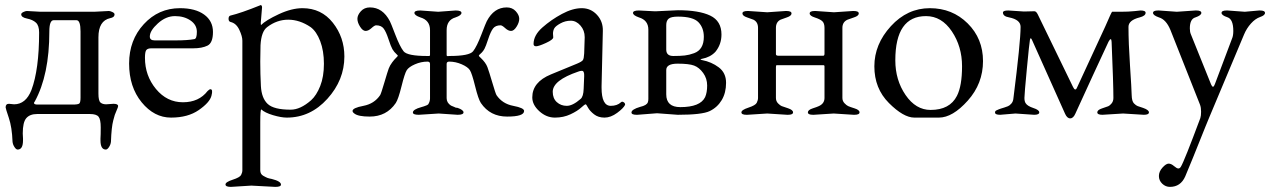

<svg xmlns="http://www.w3.org/2000/svg" viewBox="-20 -446 4968 751"><path d="M15 -40 35 -38Q81 -38 103 -94Q133 -174 133 -319Q133 -346 120.5 -357.5Q108 -369 85.5 -373.5Q63 -378 63 -390Q63 -395 71.5 -399Q80 -403 85 -403Q85 -403 139 -400H348L406 -403Q411 -403 419.5 -399Q428 -395 428 -390Q428 -378 411 -375Q365 -365 365 -300V-80Q365 -52 373 -45Q381 -38 395 -38L424 -40Q442 -40 442 -31Q442 -27 436.5 -15Q431 -3 429 3.5Q427 10 423 25Q416 51 414 108Q413 119 406.5 129Q400 139 394 139Q373 139 373 103V96Q374 83 374 52Q374 21 365.5 10.5Q357 0 332 0H125Q97 0 83 16Q69 32 69 76L70 96V103Q70 139 49 139Q43 139 36.5 129Q30 119 29 108Q27 52 14.5 15Q2 -22 2 -26Q2 -40 15 -40ZM127 -37H264Q285 -37 290 -41Q295 -45 295 -64V-323Q295 -367 279 -367H190Q173 -367 173 -323Q173 -153 116 -49Q113 -46 113 -43Q113 -37 127 -37Z M684 -414Q744 -414 778.5 -389Q813 -364 813 -321Q813 -278 791.5 -267.5Q770 -257 736 -257H572Q558 -257 552.5 -250.5Q547 -244 547 -220Q547 -150 590 -98Q633 -46 695.5 -46Q758 -46 792 -90Q799 -97 803 -97Q814 -97 807 -71Q800 -45 757.5 -15.5Q715 14 649 14Q583 14 534 -46Q485 -106 485 -197.5Q485 -289 542.5 -351.5Q600 -414 684 -414ZM566 -303Q566 -288 585 -288H667Q714 -288 740 -293Q750 -294 750 -321.5Q750 -349 725 -366Q700 -383 664.5 -383Q629 -383 597.5 -354.5Q566 -326 566 -303Z M1057 285 963 280 883 285Q862 285 862 275.5Q862 266 890 257Q918 248 923 238.5Q928 229 928 220V-287Q928 -304 916 -329.5Q904 -355 882 -360Q874 -362 874 -372.5Q874 -383 881 -385Q923 -395 997 -425L998 -426H999Q1005 -426 1005 -417L1000 -357Q1000 -349 1001 -348Q1020 -367 1070.5 -390.5Q1121 -414 1163 -414Q1237 -414 1282 -357Q1327 -300 1327 -225Q1327 -133 1260.5 -59.5Q1194 14 1102 14Q1080 14 1048 4.5Q1016 -5 1002 -18Q998 -18 998 33V220Q998 235 1009.5 241.5Q1021 248 1026.5 250Q1032 252 1043 254Q1079 263 1079 276Q1079 285 1057 285ZM999 -269 998 -205Q998 -157 1000.5 -109.5Q1003 -62 1027 -39.5Q1051 -17 1117 -17Q1155 -17 1197 -54Q1218 -73 1232.5 -109.5Q1247 -146 1247 -196.5Q1247 -247 1232.5 -285Q1218 -323 1195 -340Q1152 -369 1107.5 -369Q1063 -369 1025 -340Q1002 -323 999 -269Z M1770 3 1696 -2 1618 3Q1595 3 1595 -6Q1595 -18 1628 -27L1638 -30Q1651 -34 1655 -38Q1662 -49 1662 -61V-196Q1662 -205 1652 -205Q1627 -205 1603 -194.5Q1579 -184 1571 -171.5Q1563 -159 1550.5 -108.5Q1538 -58 1528 -43Q1492 10 1426 10Q1381 10 1366 -2Q1359 -7 1359 -12Q1359 -24 1401.5 -32Q1444 -40 1467 -74Q1471 -81 1483.5 -123.5Q1496 -166 1500.5 -178Q1505 -190 1514 -202Q1523 -214 1529.5 -220Q1536 -226 1536 -228Q1536 -230 1533 -232Q1521 -243 1515 -253.5Q1509 -264 1499.5 -293Q1490 -322 1480.5 -334.5Q1471 -347 1451 -347Q1445 -347 1433 -336Q1421 -325 1410 -325Q1399 -325 1388.5 -341.5Q1378 -358 1378 -372.5Q1378 -387 1391.5 -402Q1405 -417 1427 -417Q1477 -417 1505 -363Q1508 -358 1526 -311Q1544 -264 1558.5 -245.5Q1573 -227 1651 -227H1655Q1662 -226 1662 -231V-328Q1662 -367 1624 -378Q1601 -386 1601 -395.5Q1601 -405 1624 -405Q1624 -405 1694 -400Q1694 -400 1762 -405Q1785 -405 1785 -395.5Q1785 -386 1762 -378Q1727 -368 1727 -328V-231Q1727 -226 1732 -226.5Q1737 -227 1738 -227Q1816 -227 1830.5 -245.5Q1845 -264 1863 -311Q1881 -358 1884 -363Q1912 -417 1962 -417Q1984 -417 1997.5 -402Q2011 -387 2011 -372.5Q2011 -358 2000.5 -341.5Q1990 -325 1979 -325Q1968 -325 1956 -336Q1944 -347 1938 -347Q1918 -347 1908.5 -334.5Q1899 -322 1889.5 -293Q1880 -264 1875 -255Q1870 -246 1864.5 -240.5Q1859 -235 1856 -232.5Q1853 -230 1853 -228Q1853 -226 1860 -220Q1880 -201 1886.5 -183.5Q1893 -166 1905.5 -123.5Q1918 -81 1922 -74Q1945 -40 1987.5 -32Q2030 -24 2030 -12Q2030 10 1963.5 10Q1897 10 1861 -43Q1851 -58 1838.5 -108.5Q1826 -159 1818 -171.5Q1810 -184 1786 -194.5Q1762 -205 1737 -205Q1727 -205 1727 -196V-62Q1727 -44 1744 -33Q1745 -32 1750 -30.5Q1755 -29 1756 -28Q1762 -24 1770 -24Q1793 -16 1793 -6.5Q1793 3 1770 3Z M2142 -87Q2142 -61 2158 -46.5Q2174 -32 2197 -32Q2220 -32 2251 -59Q2262 -68 2263 -99L2265 -148Q2266 -169 2256 -169Q2249 -169 2242 -166Q2142 -132 2142 -87ZM2143 -314 2144 -300Q2144 -291 2115.5 -278Q2087 -265 2077 -265Q2067 -265 2067 -274Q2067 -308 2101.5 -338.5Q2136 -369 2178 -391.5Q2220 -414 2255.5 -414Q2291 -414 2315 -388Q2339 -362 2338 -325L2333 -109V-103Q2333 -32 2369 -32Q2394 -32 2409 -46Q2413 -50 2419 -46.5Q2425 -43 2425 -37V-36Q2419 -23 2394 -4.5Q2369 14 2344.5 14Q2320 14 2303.5 1Q2287 -12 2280 -25Q2273 -38 2271 -38Q2267 -38 2253 -25Q2239 -12 2211.5 1Q2184 14 2150.5 14Q2117 14 2089.5 -11Q2062 -36 2062 -65Q2062 -125 2135 -155L2237 -197Q2256 -205 2260 -211Q2264 -217 2265 -237L2267 -299V-301Q2267 -327 2250.5 -346Q2234 -365 2212.5 -365Q2191 -365 2172 -354.5Q2153 -344 2148 -335Q2143 -326 2143 -314Z M2586 -348V-252Q2586 -227 2613.5 -227Q2641 -227 2658.5 -229Q2676 -231 2695 -238Q2733 -252 2733 -302Q2733 -337 2712 -359Q2691 -381 2632 -381Q2605 -381 2595.5 -373Q2586 -365 2586 -348ZM2479 -405 2538 -402H2548L2632 -406Q2714 -406 2758 -385Q2802 -364 2802 -311Q2802 -272 2778 -243Q2758 -222 2726 -216Q2714 -214 2726 -211Q2763 -204 2791.5 -182.5Q2820 -161 2820 -122Q2820 -83 2803 -54.5Q2786 -26 2756 -11.5Q2726 3 2631 3L2550 -3L2473 3H2470Q2450 3 2450 -6Q2450 -18 2484 -28Q2510 -34 2514 -46Q2516 -51 2516 -59V-330Q2516 -367 2479 -378Q2456 -386 2456 -395.5Q2456 -405 2479 -405ZM2586 -172V-77Q2586 -27 2641 -27Q2719 -27 2738 -66Q2746 -84 2746 -111.5Q2746 -139 2730.5 -160.5Q2715 -182 2695 -189.5Q2675 -197 2630.5 -197Q2586 -197 2586 -172Z M2907 -403 2981 -398 3053 -403H3056Q3076 -403 3076 -393.5Q3076 -384 3058 -378Q3040 -372 3033 -369Q3015 -360 3015 -337V-234Q3015 -228 3025 -228H3200Q3205 -228 3205 -236V-337Q3205 -355 3196.5 -363Q3188 -371 3167.5 -377.5Q3147 -384 3147 -393.5Q3147 -403 3167 -403H3170L3242 -398L3316 -403H3319Q3339 -403 3339 -393.5Q3339 -384 3320.5 -378Q3302 -372 3295 -369Q3275 -360 3275 -337V-63Q3275 -51 3283 -42.5Q3291 -34 3297.5 -31Q3304 -28 3323 -22Q3342 -16 3342 -6.5Q3342 3 3322 3H3319L3241 -2L3163 3H3160Q3140 3 3140 -6.5Q3140 -16 3158.5 -22Q3177 -28 3183 -31Q3205 -41 3205 -63V-186Q3205 -191 3201 -191H3018Q3015 -191 3015 -184V-63Q3015 -50 3023.5 -41.5Q3032 -33 3037.5 -31Q3043 -29 3062.5 -22.5Q3082 -16 3082 -6.5Q3082 3 3062 3H3059L2981 -2L2903 3H2900Q2880 3 2880 -6.5Q2880 -16 2907.5 -25Q2935 -34 2940 -44Q2945 -54 2945 -63V-337Q2945 -360 2927 -369Q2920 -372 2902 -378Q2884 -384 2884 -393.5Q2884 -403 2904 -403Z M3602 -383Q3482 -383 3482 -210Q3482 -133 3522 -74.5Q3562 -16 3620 -16Q3695 -16 3723 -71Q3743 -110 3743 -187Q3743 -264 3703 -323.5Q3663 -383 3602 -383ZM3457 -43Q3400 -100 3400 -186.5Q3400 -273 3464.5 -343.5Q3529 -414 3617 -414Q3705 -414 3765 -354.5Q3825 -295 3825 -207Q3825 -119 3765.5 -52.5Q3706 14 3652.5 14Q3599 14 3556.5 14Q3514 14 3457 -43Z M3924 -405 3985 -401 4026 -402Q4033 -402 4039 -390L4177 -106Q4186 -87 4193 -104L4303 -342Q4328 -400 4330 -400H4363Q4395 -400 4417.5 -402.5Q4440 -405 4441 -405Q4461 -405 4461 -396Q4461 -384 4438 -378Q4394 -367 4394 -341Q4394 -279 4400 -189Q4406 -99 4406.5 -74.5Q4407 -50 4415.5 -41.5Q4424 -33 4430 -31L4451 -24Q4474 -16 4474 -6.5Q4474 3 4454 3L4373 -2L4292 3Q4272 3 4272 -6.5Q4272 -16 4290.5 -22Q4309 -28 4315 -30.5Q4321 -33 4328 -41.5Q4335 -50 4335 -63Q4335 -118 4328 -282Q4327 -303 4316 -283Q4315 -282 4254.5 -150.5Q4194 -19 4186 -1Q4178 17 4166 17Q4154 17 4146 -1L4017 -289Q4011 -303 4008.5 -290Q4006 -277 3996.5 -177Q3987 -77 3987 -63Q3987 -49 3992 -42Q3999 -31 4022 -23.5Q4045 -16 4045 -6.5Q4045 3 4025 3L3952 -2L3892 3Q3872 3 3872 -6Q3872 -12 3878 -14.5Q3884 -17 3887 -18.5Q3890 -20 3895.5 -21.5Q3901 -23 3908.5 -25.5Q3916 -28 3922.5 -30.5Q3929 -33 3936 -41Q3943 -49 3944 -62Q3972 -283 3972 -341Q3972 -369 3927 -378Q3903 -382 3903 -397Q3903 -405 3924 -405Z M4781 -405 4849 -400 4905 -405H4908Q4928 -405 4928 -395.5Q4928 -386 4909 -379.5Q4890 -373 4873 -354Q4856 -335 4846 -311L4710 13Q4709 15 4694 52Q4637 195 4616 244Q4598 285 4556 285Q4539 285 4526 272.5Q4513 260 4513 242.5Q4513 225 4527 209.5Q4541 194 4551 194Q4561 194 4572 203.5Q4583 213 4589 213Q4595 213 4599 206Q4612 185 4675 16Q4678 7 4678 -9Q4678 -25 4674 -36L4558 -329Q4541 -370 4513 -378Q4490 -386 4490 -395.5Q4490 -405 4510 -405H4513L4583 -400L4656 -405H4659Q4679 -405 4679 -395.5Q4679 -386 4656 -378Q4634 -372 4634 -335Q4634 -321 4638 -312L4717 -116Q4725 -97 4732 -117L4799 -295Q4804 -306 4804 -325Q4804 -371 4781 -378.5Q4758 -386 4758 -395.5Q4758 -405 4778 -405Z"/></svg>

Font: EB Garamond
Style: Regular
Weight: 400
Version: Version 0.012